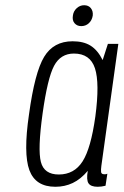

<svg xmlns="http://www.w3.org/2000/svg" viewBox="-20 -705 473 735"><path d="M393 -537 373 -475Q354 -513 327 -530Q300 -547 258 -547Q185 -547 149 -487.5Q113 -428 91 -267Q69 -117 92.5 -53.5Q116 10 192 10Q228 10 258.5 -4.5Q289 -19 316 -51Q310 -16 319 -3Q328 10 354 10Q362 10 368.5 9Q375 8 384 6L391 -40Q386 -38 383.5 -38Q381 -38 379 -38Q368 -38 367 -46.5Q366 -55 368 -70L433 -537ZM345 -259Q328 -137 296 -87Q264 -37 205 -37Q149 -37 136.5 -85Q124 -133 143 -270Q162 -406 187 -453Q212 -500 263 -500Q325 -500 343.5 -443.5Q362 -387 345 -259ZM291 -605Q308 -605 320 -616Q332 -627 335 -645Q337 -662 328 -673.5Q319 -685 302 -685Q286 -685 273.5 -673.5Q261 -662 259 -645Q256 -627 265.5 -616Q275 -605 291 -605Z"/></svg>

Font: Secuela Light
Style: Italic
Weight: 300
Italic angle: -8°
Designer: Fernando Haro
Foundry: deFharo
Version: Version 1.708